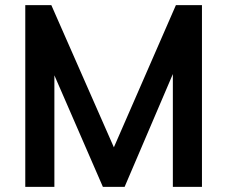

<svg xmlns="http://www.w3.org/2000/svg" viewBox="-20 -732 890 752"><path d="M669 -712H771V0H657V-442L468 0H383L193 -437V0H79V-712H181L426 -155Z"/></svg>

Font: PRinguin Sans
Style: Bold
Weight: 700
Designer: Vernon Adams
Foundry: Vernon Adams
Version: ""